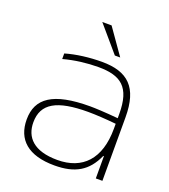

<svg xmlns="http://www.w3.org/2000/svg" viewBox="-128 -773 771 875"><g transform="rotate(20 257.5 -335.5)"><path d="M279 -509C219 -509 155 -501 104 -486V-459C159 -474 218 -481 272 -481C381 -481 434 -443 434 -313V-292C369 -298 321 -300 298 -300C118 -300 46 -248 46 -145C46 -48 108 9 236 9C335 9 394 -25 431 -108H434V0H466V-308C466 -453 405 -509 279 -509ZM79 -143C79 -235 147 -273 298 -273C334 -273 384 -270 434 -265V-241C434 -93 361 -19 240 -19C125 -19 79 -71 79 -143ZM218 -680 324 -556H350L263 -680Z"/></g></svg>

Font: LT Wave Text Thin
Style: Regular
Weight: 100
Designer: Daniel Lyons
Version: Version 2.5 (Glyphs App)